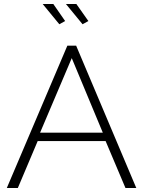

<svg xmlns="http://www.w3.org/2000/svg" viewBox="-20 -938 715 958"><path d="M316 -710H360L660 0H606L507 -234H168L69 0H14ZM493 -276 338 -648 180 -276ZM309 -918H361L421 -833L392 -817ZM193 -918H246L305 -833L276 -817Z"/></svg>

Font: Raleway Thin Light
Style: Regular
Weight: 300
Version: Version 4.026